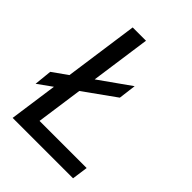

<svg xmlns="http://www.w3.org/2000/svg" viewBox="-202 -798 899 899"><g transform="rotate(45 247.5 -348.5)"><path d="M44 0 142 -697H230L143 -79H455L444 0ZM7 -189 16 -277 343 -509 332 -422Z"/></g></svg>

Font: Hanken Grotesk
Style: Italic
Weight: 400
Italic angle: -8°
Designer: Alfredo Marco Pradil
Foundry: Hanken Design Co.
Version: Version 3.013